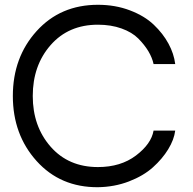

<svg xmlns="http://www.w3.org/2000/svg" viewBox="-20 -780 815 810"><path d="M393.1 9.8Q234.9 10.7 134.5 -100.6Q34.2 -211.9 34.2 -375Q34.2 -538.1 134.5 -648.9Q234.9 -759.8 393.1 -759.8Q466.3 -759.8 528.1 -736.3Q589.8 -712.9 628.9 -675.5Q668 -638.2 690.9 -595.7Q713.9 -553.2 719.2 -509.8H627.9Q622.1 -536.6 606 -563.7Q589.8 -590.8 563.5 -617.4Q537.1 -644 492.7 -659.9Q448.2 -675.8 393.1 -675.8Q269 -675.8 193.6 -589.8Q118.2 -503.9 118.2 -375Q118.2 -247.1 193.6 -161.1Q269 -75.2 393.1 -75.2Q489.3 -75.2 553.7 -124Q618.2 -172.9 627.9 -229H719.2Q714.4 -190.9 689.7 -150.4Q665 -109.9 625 -74Q585 -38.1 523.9 -14.6Q462.9 8.8 393.1 9.8Z"/></svg>

Font: ø
Style: ø
Weight: 400
Designer: Samuel Oakes
Foundry: Samuel Oakes
Version: Version 1.000;PS 001.000;hotconv 1.0.88;makeotf.lib2.5.64775